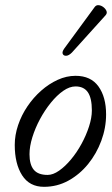

<svg xmlns="http://www.w3.org/2000/svg" viewBox="-20 -709 433 742"><path d="M150 13Q94 13 65.5 -31.5Q37 -76 37 -149Q37 -187 50 -225.5Q63 -264 86 -298Q109 -332 139 -358.5Q169 -385 203 -400.5Q237 -416 272 -416Q331 -416 360.5 -375Q390 -334 390 -267Q390 -215 371.5 -165Q353 -115 320.5 -75Q288 -35 244.5 -11Q201 13 150 13ZM164 -33Q185 -33 208.5 -49.5Q232 -66 254.5 -93Q277 -120 295 -153Q313 -186 324 -220Q335 -254 335 -282Q335 -330 319.5 -352.5Q304 -375 272 -375Q249 -375 224.5 -358Q200 -341 176.5 -312Q153 -283 134.5 -248.5Q116 -214 105 -178.5Q94 -143 94 -113Q94 -73 110.5 -53Q127 -33 164 -33ZM258 -506Q246 -494 236 -493.5Q226 -493 222.5 -500.5Q219 -508 228 -521L346 -682Q352 -690 361.5 -689Q371 -688 379.5 -681.5Q388 -675 391.5 -666.5Q395 -658 388 -650Z"/></svg>

Font: Junicode VF
Style: Italic
Weight: 400
Italic angle: -11°
Designer: Peter S. Baker
Version: Version 2.209